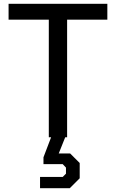

<svg xmlns="http://www.w3.org/2000/svg" viewBox="-20 -720 608 1007"><path d="M236 -617H25V-700H543V-617H332V0H236ZM190 208H309L326 191V159L309 141H208V105L248 0H322L288 85H348L398 135V215L346 267H190Z"/></svg>

Font: Chakra Petch Medium
Style: Regular
Weight: 500
Designer: Katatrad Aksorn Co.,Ltd.
Foundry: Cadson Demak Co.,Ltd.
Version: Version 1.000; ttfautohint (v1.6)